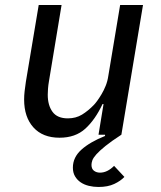

<svg xmlns="http://www.w3.org/2000/svg" viewBox="-20 -536 640 764"><path d="M463 0Q423 26 399.5 45Q376 64 363.5 78Q351 92 347.5 102Q344 112 344 120Q344 136 354 143.5Q364 151 378 151Q407 151 434 124L475 168Q460 184 434.5 196Q409 208 372 208Q352 208 333.5 203.5Q315 199 301 189.5Q287 180 278.5 165.5Q270 151 270 131Q270 90 304 59.5Q338 29 398 5V0H372L392 -122H388Q359 -60 319.5 -24Q280 12 217 12Q150 12 113 -29Q76 -70 76 -140Q76 -156 78 -173.5Q80 -191 83 -211L134 -516H225L175 -214Q172 -197 171 -182.5Q170 -168 170 -159Q170 -117 189 -91Q208 -65 250 -65Q282 -65 306.5 -80Q331 -95 354 -119Q359 -124 367 -135Q375 -146 384 -161Q393 -176 400.5 -194.5Q408 -213 411 -234L458 -516H549Z"/></svg>

Font: IBM Plex Mono Text
Style: Italic
Weight: 450
Italic angle: -9°
Monospace: yes
Designer: Mike Abbink, Paul van der Laan, Pieter van Rosmalen
Foundry: Bold Monday
Version: Version 2.1